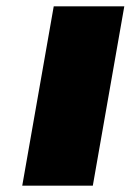

<svg xmlns="http://www.w3.org/2000/svg" viewBox="-20 -584 411 604"><path d="M371 -564 272 0H50L149 -564Z"/></svg>

Font: Fz Poppins Black
Style: Italic
Weight: 900
Italic angle: -10°
Designer: Ninad Kale (Devanagari), Jonny Pinhorn (Latin)
Foundry: Indian Type Foundry
Version: Vit hóa bi Vntype.Com & FontZin.Com